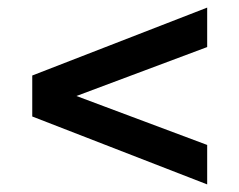

<svg xmlns="http://www.w3.org/2000/svg" viewBox="-20 -603 630 506"><path d="M526 -117 65 -296V-404L526 -583V-479L104 -321V-379L526 -221Z"/></svg>

Font: MOST Montserrat SemiBold
Style: Regular
Weight: 600
Designer: Julieta Ulanovsky
Foundry: Julieta Ulanovsky
Version: Version 8.000;March 11, 2024;FontCreator 15.0.0.2926 64-bit